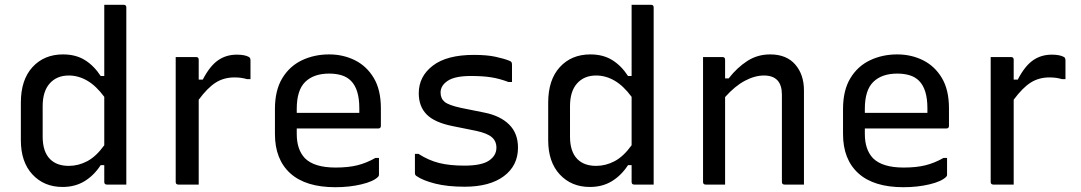

<svg xmlns="http://www.w3.org/2000/svg" viewBox="-20 -770 4510 801"><path d="M243 -543Q296 -543 334 -519.5Q372 -496 400 -453H415V-750H496Q507 -750 507 -739V0H426Q415 0 415 -11V-81H400Q372 -38 332.5 -14Q293 10 241 10Q164 10 115.5 -42Q67 -94 67 -185V-342Q67 -437 115.5 -490Q164 -543 243 -543ZM189 -106Q217 -78 267 -78Q307 -78 344 -97.5Q381 -117 415 -164V-366Q381 -412 344 -433.5Q307 -455 267 -455Q217 -455 187.5 -422Q158 -389 158 -327V-200Q158 -137 189 -106Z M809 0H724Q713 0 713 -11V-532H798Q809 -532 809 -521V-438H826Q855 -494 889 -518Q923 -542 968 -542Q985 -542 997.5 -539.5Q1010 -537 1017 -533Q1025 -530 1025 -518V-440H1010Q1000 -443 987.5 -445Q975 -447 958 -447Q914 -447 880 -425.5Q846 -404 809 -354Z M1353 -543Q1412 -543 1461 -518.5Q1510 -494 1539.5 -444.5Q1569 -395 1569 -318V-245Q1569 -234 1558 -234H1218V-211Q1218 -146 1252 -110Q1291 -71 1380 -71Q1433 -71 1471 -80.5Q1509 -90 1546 -111H1561V-40Q1561 -36 1557 -32Q1538 -13 1488 -1Q1438 11 1379 11Q1255 11 1191 -47Q1127 -105 1127 -211V-315Q1127 -393 1157.5 -443.5Q1188 -494 1239.5 -518.5Q1291 -543 1353 -543ZM1353 -463Q1289 -463 1253.5 -428.5Q1218 -394 1218 -316V-299H1479V-319Q1479 -398 1444 -433Q1428 -449 1405 -456Q1382 -463 1353 -463Z M1917 -79Q1989 -79 2020 -100Q2051 -121 2051 -154Q2051 -181 2032 -197.5Q2013 -214 1967 -224L1868 -244Q1793 -259 1760 -292.5Q1727 -326 1727 -381Q1727 -451 1785.5 -496Q1844 -541 1957 -541Q2012 -541 2048 -533Q2084 -525 2104 -517Q2112 -514 2114 -510.5Q2116 -507 2116 -499V-428H2101Q2064 -442 2029 -447.5Q1994 -453 1945 -453Q1878 -453 1848 -433Q1818 -413 1818 -384Q1818 -359 1835 -345Q1852 -331 1903 -320L2002 -300Q2067 -287 2104 -250.5Q2141 -214 2141 -154Q2141 -79 2082 -35Q2023 9 1918 9Q1847 9 1795.5 -4Q1744 -17 1717 -36Q1711 -40 1711 -48V-128H1726Q1768 -101 1812 -90Q1856 -79 1917 -79Z M2443 -543Q2496 -543 2534 -519.5Q2572 -496 2600 -453H2615V-750H2696Q2707 -750 2707 -739V0H2626Q2615 0 2615 -11V-81H2600Q2572 -38 2532.5 -14Q2493 10 2441 10Q2364 10 2315.5 -42Q2267 -94 2267 -185V-342Q2267 -437 2315.5 -490Q2364 -543 2443 -543ZM2389 -106Q2417 -78 2467 -78Q2507 -78 2544 -97.5Q2581 -117 2615 -164V-366Q2581 -412 2544 -433.5Q2507 -455 2467 -455Q2417 -455 2387.5 -422Q2358 -389 2358 -327V-200Q2358 -137 2389 -106Z M3005 0H2924Q2913 0 2913 -11V-532H2994Q3005 -532 3005 -521V-443H3020Q3055 -488 3097.5 -515.5Q3140 -543 3193 -543Q3261 -543 3297.5 -501Q3334 -459 3334 -393V0H3253Q3242 0 3242 -11V-375Q3242 -455 3167 -455Q3129 -455 3087.5 -433Q3046 -411 3005 -365Z M3723 -543Q3782 -543 3831 -518.5Q3880 -494 3909.5 -444.5Q3939 -395 3939 -318V-245Q3939 -234 3928 -234H3588V-211Q3588 -146 3622 -110Q3661 -71 3750 -71Q3803 -71 3841 -80.5Q3879 -90 3916 -111H3931V-40Q3931 -36 3927 -32Q3908 -13 3858 -1Q3808 11 3749 11Q3625 11 3561 -47Q3497 -105 3497 -211V-315Q3497 -393 3527.5 -443.5Q3558 -494 3609.5 -518.5Q3661 -543 3723 -543ZM3723 -463Q3659 -463 3623.5 -428.5Q3588 -394 3588 -316V-299H3849V-319Q3849 -398 3814 -433Q3798 -449 3775 -456Q3752 -463 3723 -463Z M4209 0H4124Q4113 0 4113 -11V-532H4198Q4209 -532 4209 -521V-438H4226Q4255 -494 4289 -518Q4323 -542 4368 -542Q4385 -542 4397.5 -539.5Q4410 -537 4417 -533Q4425 -530 4425 -518V-440H4410Q4400 -443 4387.5 -445Q4375 -447 4358 -447Q4314 -447 4280 -425.5Q4246 -404 4209 -354Z"/></svg>

Font: Recursive Sn Lnr St
Style: Regular
Weight: 400
Version: Version 1.079;hotconv 1.0.112;makeotfexe 2.5.65598; ttfautoh